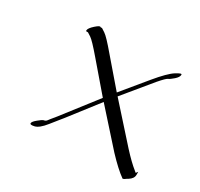

<svg xmlns="http://www.w3.org/2000/svg" viewBox="-95 -485 655 629"><g transform="rotate(30 232.5 -170.5)"><path d="M465.3 -18.1V-6.3Q465.3 2 450 15.6Q434.6 29.3 430.7 26.4ZM454.1 -15.6 465.3 -6.3Q465.3 7.3 449.2 17.6Q433.1 27.8 431.2 26.4Q404.8 7.8 366.2 -33.2L252.9 -159.7L167 -48.8Q166 -47.4 160.6 -41Q155.3 -34.7 134 -7.8Q112.8 19 96.4 22.7Q80.1 26.4 80.3 20Q80.6 13.7 94.2 2.7Q107.9 -8.3 110.8 -9Q113.8 -9.8 115 -10Q116.2 -10.3 117.4 -11Q118.7 -11.7 119.1 -11.7Q119.6 -11.7 120.8 -12.9Q122.1 -14.2 122.3 -14.4Q122.6 -14.6 123.8 -16.1Q125 -17.6 129.6 -23.7Q134.3 -29.8 145 -42.5L243.7 -169.9L155.3 -272.9Q119.1 -315.4 107.2 -323.2Q95.2 -331.1 94.2 -331.5H88.4Q86.4 -331.5 86.4 -334V-334.5Q86.4 -342.8 102.5 -357.2Q118.7 -371.6 121.1 -366.7H126Q127 -366.7 127.4 -366.5Q127.9 -366.2 140.6 -357.9Q153.3 -349.6 189.5 -306.6L274.4 -208L349.6 -299.3Q386.7 -344.2 407.7 -357.4Q428.7 -370.6 428.7 -364.3V-363.3Q428.7 -355 416.3 -344Q403.8 -333 397.5 -330.6Q391.1 -328.1 369.6 -303.2L283.2 -198.2L400.4 -67.4Q431.2 -33.7 454.1 -15.6Z"/></g></svg>

Font: ML-NILA01_NewLipi
Style: Regular
Weight: 400
Designer: CLT@C-DIT
Version: Version ML-NILA01_NewLipi 2.